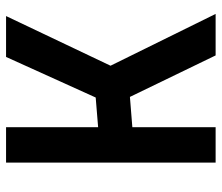

<svg xmlns="http://www.w3.org/2000/svg" viewBox="-69 -663 732 634"><g transform="rotate(-90 297.0 -346.0)"><path d="M431 0 294 -283 194 -275V0H77V-692H194V-388L292 -396L426 -692H561L397 -347L568 0Z"/></g></svg>

Font: TitilliumText22L Rg
Style: Bold
Weight: 700
Designer: Campivisivi
Foundry: Campivisivi
Version: 1.000